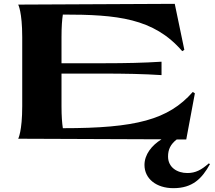

<svg xmlns="http://www.w3.org/2000/svg" viewBox="-20 -721 1122 1002"><path d="M75 3 823 6C771 38 734 86 734 140C734 211 795 261 885 261C985 261 1034 211 1076 135L1069 132C1031 166 1000 182 958 182C904 182 857 152 857 96C857 59 870 32 902 7H952L997 -234L986 -241C858 -96 689 -52 308 -52C304 -78 301 -115 301 -166V-337H511C632 -337 732 -335 823 -329V-399C732 -393 630 -391 531 -391H301V-528C301 -582 304 -619 308 -645C590 -645 782 -627 931 -454L942 -461L892 -701L75 -697C75 -697 96 -659 96 -527V-167C96 -35 75 3 75 3Z"/></svg>

Font: Coconat
Style: Bold
Weight: 900
Width: 8
Designer: Sara Lavazza
Foundry: Collletttivo
Version: Version 1.000;Glyphs 3.2 (3217)